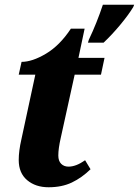

<svg xmlns="http://www.w3.org/2000/svg" viewBox="-20 -780 586 810"><path d="M59 -105Q59 -143 70 -191L129 -465H59L71 -519Q116 -519 174 -553.5Q232 -588 279 -659H337L311 -536H421L406 -465H295L236 -197Q226 -153 226 -124Q226 -101 238 -89Q250 -77 269 -77Q301 -77 339 -104L362 -66Q325 -30 283 -10Q241 10 185 10Q130 10 94.5 -20Q59 -50 59 -105ZM355 -613Q388 -682 414 -760H546L542 -750Q522 -717 487 -675Q452 -633 417 -600H351Z"/></svg>

Font: Noto Serif NarrowExtraBold
Style: Italic
Weight: 800
Width: 4
Italic angle: -12°
Designer: Monotype Design Team
Foundry: Monotype Imaging Inc.
Version: Version 1.001